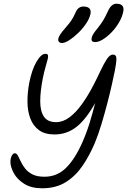

<svg xmlns="http://www.w3.org/2000/svg" viewBox="-20 -1004 683 1031"><path d="M206 7Q148 7 110 -17Q72 -41 54 -74.5Q36 -108 36 -134Q36 -154 43 -167.5Q50 -181 60 -181Q69 -181 76 -168.5Q83 -156 91.5 -137Q100 -118 115 -99Q130 -80 154.5 -67.5Q179 -55 219 -55Q286 -55 334 -102Q382 -149 422 -239Q445 -291 462 -346.5Q479 -402 491 -451Q440 -360 388.5 -321Q337 -282 273 -282Q221 -282 189.5 -305Q158 -328 143 -367.5Q128 -407 127.5 -456.5Q127 -506 137 -559Q151 -630 176 -672.5Q201 -715 224 -715Q236 -715 237.5 -707Q239 -699 237 -690Q233 -673 225 -646Q217 -619 210 -584Q196 -513 196 -460Q196 -407 216 -377.5Q236 -348 281 -348Q318 -348 353 -374Q388 -400 420.5 -445.5Q453 -491 482 -547Q502 -586 519.5 -623.5Q537 -661 553.5 -686Q570 -711 586 -711Q605 -711 605 -689Q605 -667 597 -626Q591 -596 580.5 -549Q570 -502 555.5 -446.5Q541 -391 524.5 -336.5Q508 -282 490 -238Q461 -169 423 -113.5Q385 -58 332.5 -25.5Q280 7 206 7ZM491 -778Q468 -778 472 -799Q474 -811 481.5 -822.5Q489 -834 503 -851Q523 -876 535 -896Q547 -916 560 -945Q578 -984 605 -984Q650 -984 642 -942Q636 -912 618.5 -882.5Q601 -853 578 -829.5Q555 -806 532 -792Q509 -778 491 -778ZM313 -773Q303 -773 297 -779Q291 -785 293 -796Q295 -806 303 -818.5Q311 -831 331 -854Q353 -879 363 -894Q373 -909 384 -933Q392 -953 403 -961Q414 -969 427 -969Q473 -969 466 -930Q461 -905 442.5 -877.5Q424 -850 399.5 -826.5Q375 -803 351.5 -788Q328 -773 313 -773Z"/></svg>

Font: Shantell Sans Normal
Style: Italic
Weight: 300
Italic angle: -11.31°
Designer: Stephen Nixon, Anya Danilova, Shantell Martin
Foundry: Arrow Type
Version: Version 1.008;[a672d596b]